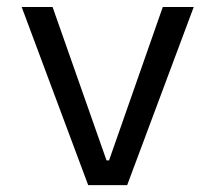

<svg xmlns="http://www.w3.org/2000/svg" viewBox="-20 -538 626 558"><path d="M236.3 0 43 -517.6H132.8L289.6 -71.8H296.9L453.1 -517.6H543L349.6 0Z"/></svg>

Font: Cascadia Mono NF SemiLight
Style: Regular
Weight: 350
Monospace: yes
Designer: Aaron Bell
Foundry: Saja Typeworks
Version: Version 2404.023; ttfautohint (v1.8.4)